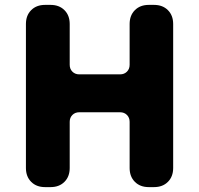

<svg xmlns="http://www.w3.org/2000/svg" viewBox="-20 -765 814 785"><path d="M164 0Q129 0 107.5 -21.5Q86 -43 86 -78V-667Q86 -702 107.5 -723.5Q129 -745 164 -745H187Q222 -745 243.5 -723.5Q265 -702 265 -667V-500Q265 -483 276 -472Q287 -461 304 -461H471Q488 -461 499 -472Q510 -483 510 -500V-667Q510 -702 531.5 -723.5Q553 -745 588 -745H610Q645 -745 666.5 -723.5Q688 -702 688 -667V-78Q688 -43 666.5 -21.5Q645 0 610 0H588Q553 0 531.5 -21.5Q510 -43 510 -78V-267Q510 -284 499 -295Q488 -306 471 -306H304Q287 -306 276 -295Q265 -284 265 -267V-78Q265 -43 243.5 -21.5Q222 0 187 0Z"/></svg>

Font: Chiron GoRound TC H
Style: Regular
Weight: 900
Designer: Ryoko NISHIZUKA 西塚涼子 (kana, bopomofo & ideographs); Paul D. Hunt (Latin, Greek & Cyrillic); Sandoll Communications 산돌커뮤니
Foundry: Adobe
Version: Version 1.000;hotconv 1.1.1;makeotfexe 2.6.0